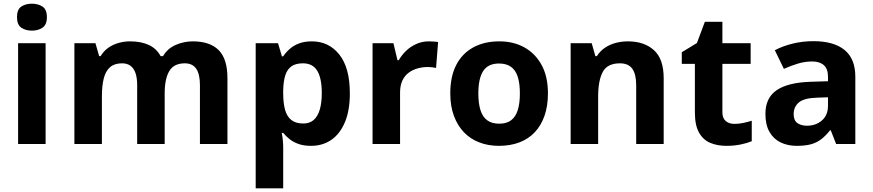

<svg xmlns="http://www.w3.org/2000/svg" viewBox="-20 -780 4728 1040"><path d="M227 -546V0H78V-546ZM153 -760Q186 -760 210 -744.5Q234 -729 234 -687Q234 -646 210 -630Q186 -614 153 -614Q119 -614 95.5 -630Q72 -646 72 -687Q72 -729 95.5 -744.5Q119 -760 153 -760Z M1024 -556Q1117 -556 1164.5 -508.5Q1212 -461 1212 -356V0H1063V-319Q1063 -378 1043 -407.5Q1023 -437 981 -437Q922 -437 897 -395Q872 -353 872 -274V0H723V-319Q723 -358 714 -384Q705 -410 687 -423.5Q669 -437 641 -437Q600 -437 576 -416Q552 -395 542 -355Q532 -315 532 -257V0H383V-546H497L517 -476H525Q542 -504 567 -521.5Q592 -539 622.5 -547.5Q653 -556 684 -556Q744 -556 786 -536.5Q828 -517 850 -476H863Q888 -518 932.5 -537Q977 -556 1024 -556Z M1669 -556Q1761 -556 1818 -484.5Q1875 -413 1875 -274Q1875 -181 1848 -117.5Q1821 -54 1774 -22Q1727 10 1665 10Q1626 10 1597.5 0Q1569 -10 1549 -26Q1529 -42 1514 -60H1506Q1510 -41 1512 -20.5Q1514 0 1514 20V240H1365V-546H1486L1507 -475H1514Q1529 -497 1550 -515.5Q1571 -534 1600.5 -545Q1630 -556 1669 -556ZM1621 -437Q1582 -437 1559 -421Q1536 -405 1525.5 -372.5Q1515 -340 1514 -291V-275Q1514 -222 1524 -185.5Q1534 -149 1558 -130Q1582 -111 1623 -111Q1657 -111 1679 -130Q1701 -149 1712 -186Q1723 -223 1723 -276Q1723 -356 1698.5 -396.5Q1674 -437 1621 -437Z M2303 -556Q2314 -556 2329 -555Q2344 -554 2353 -552L2342 -412Q2335 -414 2321.5 -415.5Q2308 -417 2298 -417Q2269 -417 2242 -409.5Q2215 -402 2193.5 -386Q2172 -370 2159.5 -343.5Q2147 -317 2147 -278V0H1998V-546H2111L2133 -454H2140Q2156 -482 2180 -505Q2204 -528 2235.5 -542Q2267 -556 2303 -556Z M2948 -274Q2948 -206 2929.5 -153Q2911 -100 2876.5 -63.5Q2842 -27 2793 -8.5Q2744 10 2682 10Q2625 10 2576.5 -8.5Q2528 -27 2493 -63.5Q2458 -100 2438.5 -153Q2419 -206 2419 -274Q2419 -365 2451 -427.5Q2483 -490 2543 -523Q2603 -556 2685 -556Q2762 -556 2821 -523Q2880 -490 2914 -427.5Q2948 -365 2948 -274ZM2571 -274Q2571 -220 2582.5 -183.5Q2594 -147 2619 -128.5Q2644 -110 2684 -110Q2724 -110 2748.5 -128.5Q2773 -147 2784.5 -183.5Q2796 -220 2796 -274Q2796 -328 2784.5 -364Q2773 -400 2748 -418Q2723 -436 2683 -436Q2624 -436 2597.5 -395.5Q2571 -355 2571 -274Z M3381 -556Q3469 -556 3522 -508.5Q3575 -461 3575 -356V0H3426V-319Q3426 -378 3405 -407.5Q3384 -437 3338 -437Q3270 -437 3245 -390.5Q3220 -344 3220 -257V0H3071V-546H3185L3205 -476H3213Q3231 -504 3257 -521.5Q3283 -539 3315 -547.5Q3347 -556 3381 -556Z M3958 -109Q3983 -109 4006 -114Q4029 -119 4052 -126V-15Q4028 -5 3992.5 2.5Q3957 10 3915 10Q3866 10 3827.5 -6Q3789 -22 3766.5 -61.5Q3744 -101 3744 -171V-434H3673V-497L3755 -547L3798 -662H3893V-546H4046V-434H3893V-171Q3893 -140 3911 -124.5Q3929 -109 3958 -109Z M4386 -557Q4496 -557 4554.5 -509.5Q4613 -462 4613 -364V0H4509L4480 -74H4476Q4453 -45 4428.5 -26Q4404 -7 4372.5 1.5Q4341 10 4295 10Q4247 10 4208.5 -8.5Q4170 -27 4148 -65.5Q4126 -104 4126 -163Q4126 -250 4187 -291.5Q4248 -333 4370 -337L4465 -340V-364Q4465 -407 4442.5 -427Q4420 -447 4380 -447Q4340 -447 4302 -435.5Q4264 -424 4226 -407L4177 -508Q4221 -531 4274.5 -544Q4328 -557 4386 -557ZM4407 -251Q4335 -249 4307 -225Q4279 -201 4279 -162Q4279 -128 4299 -113.5Q4319 -99 4351 -99Q4399 -99 4432 -127.5Q4465 -156 4465 -208V-253Z"/></svg>

Font: Noto Sans Thai
Style: Bold
Weight: 700
Designer: Monotype Design Team
Foundry: Monotype Imaging Inc.
Version: Version 2.001